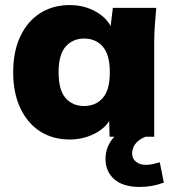

<svg xmlns="http://www.w3.org/2000/svg" viewBox="-20 -539 684 757"><path d="M255 11Q189 11 139 -20.5Q89 -52 60.5 -112Q32 -172 32 -254Q32 -337 60.5 -396.5Q89 -456 139 -487.5Q189 -519 255 -519Q314 -519 361.5 -491Q409 -463 424 -418H414L425 -508H596Q593 -474 590.5 -439Q588 -404 588 -370V0H412L410 -86H422Q407 -42 359.5 -15.5Q312 11 255 11ZM312 -121Q357 -121 385 -152.5Q413 -184 413 -254Q413 -324 385 -355.5Q357 -387 312 -387Q267 -387 239 -355.5Q211 -324 211 -254Q211 -184 238.5 -152.5Q266 -121 312 -121ZM529 198Q466 198 431 168Q396 138 396 87Q396 41 426.5 5Q457 -31 506 -48L554 0Q536 7 524 17.5Q512 28 506.5 40.5Q501 53 501 66Q501 87 516.5 99Q532 111 554 111Q570 111 582.5 108Q595 105 610 101L626 181Q601 190 579 194Q557 198 529 198Z"/></svg>

Font: Mulish ExtraLight Black
Style: Regular
Weight: 900
Version: Version 3.603